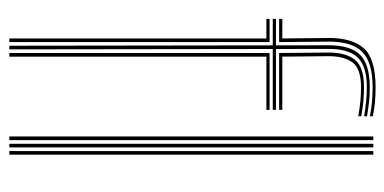

<svg xmlns="http://www.w3.org/2000/svg" viewBox="-232 -614 845 422"><g transform="rotate(90 191.0 -402.5)"><path d="M80 0 79.2 -579H21V-586H79.2L79 -701Q78.8 -749.5 100 -770.9Q121.2 -792.2 171 -792.2Q188 -792.2 202.5 -790.8Q217 -789.2 235 -786.2V-779.8Q216 -782.8 201.6 -784.2Q187.2 -785.8 171 -785.8Q125.8 -785.8 106.2 -766Q86.8 -746.2 87 -701L87.2 -586H221V-579H87.2L88 0ZM64 0V-565H21V-572H72V0ZM96 0V-572H221V-565H104V0ZM21 -593V-600H64L63 -701Q62.5 -752.2 85.2 -778.6Q108 -805 171 -805Q189.8 -805 204.5 -803.6Q219.2 -802.2 235 -799V-792.5Q218.2 -795.8 203.5 -797.1Q188.8 -798.5 171 -798.5Q116.5 -798.5 93.5 -775.6Q70.5 -752.8 71 -701L72 -593ZM96 -593 95 -701Q94.8 -739.8 110.9 -759.6Q127 -779.5 171 -779.5Q184.8 -779.5 199.8 -778.4Q214.8 -777.2 235 -773.5V-767Q214.8 -770.5 199.9 -771.8Q185 -773 171 -773Q130.2 -773 116.5 -754Q102.8 -735 103 -701L104 -600H221V-593ZM311.5 0V-800H319.5V0ZM279.5 0V-800H287.5V0ZM295.5 0V-800H303.5V0Z"/></g></svg>

Font: Big Shoulders Inline Text Thin
Style: Regular
Weight: 100
Designer: Patric King
Foundry: XO Type Co
Version: Version 2.002